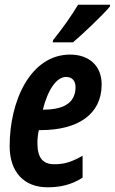

<svg xmlns="http://www.w3.org/2000/svg" viewBox="-20 -786 488 816"><path d="M206 -616 204 -606H290C323 -633 418 -723 447 -758L448 -766H312C283 -718 247 -667 206 -616ZM182 10C235 10 283 0 331 -31V-124C283 -97 253 -88 211 -88C163 -88 139 -114 139 -178C139 -196 141 -215 145 -233H153C311 -233 412 -300 412 -427C412 -507 358 -554 278 -554C110 -554 21 -358 21 -165C21 -55 82 10 182 10ZM165 -320H162C184 -407 221 -459 261 -459C287 -459 301 -442 301 -416C301 -361 267 -320 165 -320Z"/></svg>

Font: Noto Sans ExtraCondensed
Style: Bold Italic
Weight: 700
Width: 2
Italic angle: -12°
Designer: Monotype Design Team
Foundry: Monotype Imaging Inc.
Version: Version 2.013